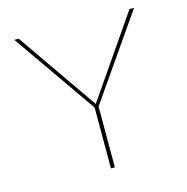

<svg xmlns="http://www.w3.org/2000/svg" viewBox="-99 -752 825 847"><g transform="rotate(-15 313.5 -329.0)"><path d="M323 -278V0H305V-278L40 -658H60L314 -292L566 -658H587Z"/></g></svg>

Font: Ysabeau Infant Thin
Style: Regular
Weight: 200
Designer: Christian Thalmann (Catharsis Fonts)
Version: Version 0.003